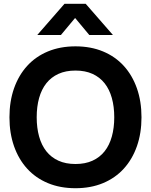

<svg xmlns="http://www.w3.org/2000/svg" viewBox="-20 -980 798 1015"><path d="M321 -960H433L577 -795H452L377 -885L302 -795H177ZM379 15Q298 15 233.2 -12Q168.5 -39 123.5 -88.5Q78.5 -138 54.2 -207Q30 -276 30 -360Q30 -444 54.2 -513Q78.5 -582 123.5 -631.5Q168.5 -681 233.2 -708Q298 -735 379 -735Q460 -735 524.8 -708Q589.5 -681 634.5 -631.5Q679.5 -582 703.8 -513Q728 -444 728 -360Q728 -276 703.8 -207Q679.5 -138 634.5 -88.5Q589.5 -39 524.8 -12Q460 15 379 15ZM379 -113Q430.5 -113 469 -130.5Q507.5 -148 533 -180.2Q558.5 -212.5 571.2 -258.2Q584 -304 584 -360Q584 -416.5 571.2 -462Q558.5 -507.5 533 -539.8Q507.5 -572 469 -589.5Q430.5 -607 379 -607Q327.5 -607 289 -589.5Q250.5 -572 225 -539.8Q199.5 -507.5 186.8 -462Q174 -416.5 174 -360Q174 -304 186.8 -258.2Q199.5 -212.5 225 -180.2Q250.5 -148 289 -130.5Q327.5 -113 379 -113Z"/></svg>

Font: Vela Sans ExtBd
Style: Regular
Weight: 800
Designer: Principal design: Mikhail Sharanda - project Manrope.
Design modification: Ravid Balaliev
Foundry: Mikhail Sharanda
Version: Version 1.001